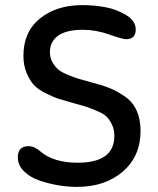

<svg xmlns="http://www.w3.org/2000/svg" viewBox="-20 -726 622 754"><path d="M304 -706Q348 -706 392.5 -698Q437 -690 475 -667Q513 -644 513 -610Q513 -572 475 -572Q461 -572 409 -590.5Q357 -609 305 -609Q241 -609 208.5 -586Q176 -563 176 -521Q176 -499 186 -481.5Q196 -464 209 -453Q222 -442 248 -431.5Q274 -421 291 -416Q308 -411 341 -402Q384 -391 412 -379.5Q440 -368 470.5 -347Q501 -326 516.5 -292Q532 -258 532 -212Q532 -112 462 -52Q392 8 282 8Q248 8 211 2Q174 -4 136.5 -16.5Q99 -29 74.5 -53Q50 -77 50 -108Q50 -152 92 -152Q116 -152 139 -131Q191 -87 285 -87Q429 -87 429 -192Q429 -217 420 -236Q411 -255 400 -266.5Q389 -278 364 -289Q339 -300 322.5 -305.5Q306 -311 272 -320Q233 -331 212 -337.5Q191 -344 160 -359.5Q129 -375 113 -392.5Q97 -410 84.5 -439.5Q72 -469 72 -507Q72 -601 137 -653.5Q202 -706 304 -706Z"/></svg>

Font: Sniglet
Style: Regular
Weight: 400
Designer: Haley Fiege
Foundry: Haley Fiege, Pablo Impallari, Brenda Gallo
Version: Version 2.000